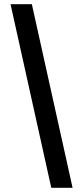

<svg xmlns="http://www.w3.org/2000/svg" viewBox="-20 -730 377 910"><path d="M223 160H324L131 -710H30Z"/></svg>

Font: Source Sans Pro
Style: Bold
Weight: 700
Designer: Paul D. Hunt
Foundry: Adobe Systems Incorporated
Version: Version 3.006;hotconv 1.0.111;makeotfexe 2.5.65597